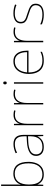

<svg xmlns="http://www.w3.org/2000/svg" viewBox="1307 -2107 810 3464"><g transform="rotate(-90 1712.0 -375.0)"><path d="M115 -525Q115 -501 114.5 -466Q114 -431 113 -406H115Q132 -464 183.5 -501.5Q235 -539 311 -539Q416 -539 470 -469.5Q524 -400 524 -266Q524 -190 500.5 -127.5Q477 -65 426.5 -27.5Q376 10 295 10Q224 10 179.5 -22.5Q135 -55 117 -104H115L111 0H89V-760H115ZM311 -514Q211 -514 163 -447Q115 -380 115 -263V-253Q115 -137 159.5 -76Q204 -15 295 -15Q394 -15 445.5 -80.5Q497 -146 497 -266Q497 -514 311 -514Z M847 -537Q929 -537 970 -492.5Q1011 -448 1011 -350V0H989L985 -103H983Q962 -57 917 -23.5Q872 10 791 10Q712 10 671.5 -28Q631 -66 631 -129Q631 -208 697.5 -247.5Q764 -287 882 -294L985 -300V-343Q985 -433 951 -472.5Q917 -512 847 -512Q807 -512 769.5 -503Q732 -494 689 -472L680 -498Q720 -516 761.5 -526.5Q803 -537 847 -537ZM884 -270Q782 -265 720.5 -232Q659 -199 659 -129Q659 -76 693 -45.5Q727 -15 791 -15Q891 -15 937.5 -72Q984 -129 985 -220V-275Z M1372 -536Q1396 -536 1415.5 -533Q1435 -530 1453 -525L1447 -501Q1428 -506 1411.5 -508.5Q1395 -511 1372 -511Q1289 -511 1250 -453Q1211 -395 1211 -297V0H1185V-528H1209L1211 -427H1213Q1227 -473 1267.5 -504.5Q1308 -536 1372 -536Z M1747 -536Q1771 -536 1790.5 -533Q1810 -530 1828 -525L1822 -501Q1803 -506 1786.5 -508.5Q1770 -511 1747 -511Q1664 -511 1625 -453Q1586 -395 1586 -297V0H1560V-528H1584L1586 -427H1588Q1602 -473 1642.5 -504.5Q1683 -536 1747 -536Z M1947 -721Q1965 -721 1969.5 -711.5Q1974 -702 1974 -690Q1974 -677 1969.5 -668Q1965 -659 1947 -659Q1932 -659 1927 -668Q1922 -677 1922 -690Q1922 -702 1927 -711.5Q1932 -721 1947 -721ZM1960 -528V0H1934V-528Z M2338 -538Q2406 -538 2448 -505Q2490 -472 2510 -416.5Q2530 -361 2530 -291V-266H2137Q2136 -145 2190 -80Q2244 -15 2347 -15Q2395 -15 2429.5 -22Q2464 -29 2510 -50V-23Q2472 -6 2433.5 2Q2395 10 2347 10Q2264 10 2211.5 -25Q2159 -60 2134.5 -121Q2110 -182 2110 -259Q2110 -334 2135 -397.5Q2160 -461 2210.5 -499.5Q2261 -538 2338 -538ZM2338 -513Q2254 -513 2200.5 -456.5Q2147 -400 2138 -291H2503Q2504 -390 2463 -451.5Q2422 -513 2338 -513Z M2869 -536Q2893 -536 2912.5 -533Q2932 -530 2950 -525L2944 -501Q2925 -506 2908.5 -508.5Q2892 -511 2869 -511Q2786 -511 2747 -453Q2708 -395 2708 -297V0H2682V-528H2706L2708 -427H2710Q2724 -473 2764.5 -504.5Q2805 -536 2869 -536Z M3377 -134Q3377 -67 3327.5 -28.5Q3278 10 3179 10Q3124 10 3079 -0.5Q3034 -11 3005 -24V-54Q3085 -15 3179 -15Q3270 -15 3310 -47Q3350 -79 3350 -134Q3350 -173 3328.5 -196.5Q3307 -220 3270.5 -234.5Q3234 -249 3190 -262Q3144 -276 3105.5 -290.5Q3067 -305 3044.5 -331.5Q3022 -358 3022 -407Q3022 -469 3071 -503.5Q3120 -538 3204 -538Q3251 -538 3292 -529.5Q3333 -521 3364 -508L3353 -483Q3325 -497 3284.5 -505Q3244 -513 3204 -513Q3132 -513 3090.5 -486.5Q3049 -460 3049 -407Q3049 -366 3069.5 -344.5Q3090 -323 3124.5 -311Q3159 -299 3199 -286Q3243 -272 3284 -256Q3325 -240 3351 -212.5Q3377 -185 3377 -134Z"/></g></svg>

Font: Noto Sans Myanmar UI Thin
Style: Regular
Weight: 100
Designer: Monotype Design Team
Foundry: Monotype Imaging Inc.
Version: Version 2.103; ttfautohint (v1.8.4.7-5d5b)